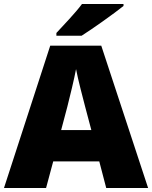

<svg xmlns="http://www.w3.org/2000/svg" viewBox="-20 -947 766 967"><path d="M602 -917V-927H393C360 -882 298 -818 264 -781V-767H391C445 -801 555 -879 602 -917ZM515 0H726L490 -717H233L0 0H212L248 -134H480ZM409 -409 440 -292H288L319 -409C331 -456 354 -550 363 -599C372 -550 399 -447 409 -409Z"/></svg>

Font: Noto Sans Bengali Black
Style: Regular
Weight: 900
Designer: Jelle Bosma - Monotype Design Team
Foundry: Monotype Imaging Inc.
Version: Version 2.003